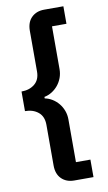

<svg xmlns="http://www.w3.org/2000/svg" viewBox="-98 -808 560 994"><g transform="rotate(-10 181.5 -311.0)"><path d="M209 138Q168 138 142.5 113Q117 88 117 43V-171Q117 -215 89.5 -237.5Q62 -260 20 -260V-363Q62 -363 89.5 -385.5Q117 -408 117 -451V-665Q117 -710 142.5 -735Q168 -760 209 -760H310V-668H234V-443Q234 -419 226 -397.5Q218 -376 204 -359Q190 -342 171.5 -330.5Q153 -319 132 -315V-307Q153 -303 171.5 -291.5Q190 -280 204 -263Q218 -246 226 -224.5Q234 -203 234 -179V46H310V138Z"/></g></svg>

Font: IBMPlexSans-SemiBold
Style: Regular
Weight: 600
Designer: Mike Abbink, Paul van der Laan, Pieter van Rosmalen
Foundry: Bold Monday
Version: Version 3.1